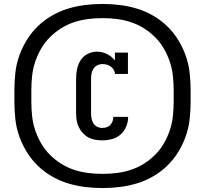

<svg xmlns="http://www.w3.org/2000/svg" viewBox="-20 -827 1040 974"><path d="M499 -115Q481 -115 463 -118Q445 -121 429 -129.5Q413 -138 400.5 -151.5Q388 -165 380 -181.5Q372 -198 369 -216Q366 -234 366 -252V-428Q366 -452 371 -476.5Q376 -501 389 -521.5Q402 -542 424.5 -553.5Q447 -565 472 -565Q498 -565 522.5 -553Q547 -541 563 -520V-560H629V-452H563Q563 -463 557 -473Q551 -483 542 -489.5Q533 -496 522 -499Q511 -502 500 -502Q486 -502 474 -496Q462 -490 454.5 -479Q447 -468 444.5 -454.5Q442 -441 442 -428V-252Q442 -239 444.5 -225.5Q447 -212 454 -201Q461 -190 473 -184Q485 -178 499 -178Q510 -178 521 -181.5Q532 -185 539.5 -193Q547 -201 551 -212Q555 -223 555 -234H630Q630 -209 620.5 -185.5Q611 -162 592 -145Q573 -128 548.5 -121.5Q524 -115 499 -115ZM500 127Q456 127 411.5 121.5Q367 116 324.5 103Q282 90 243 67.5Q204 45 172 14Q140 -17 116.5 -55Q93 -93 78 -135Q63 -177 58 -221.5Q53 -266 53 -310V-370Q53 -414 58 -458.5Q63 -503 78 -545Q93 -587 116.5 -625Q140 -663 172 -694Q204 -725 243 -747.5Q282 -770 324.5 -783Q367 -796 411.5 -801.5Q456 -807 500 -807Q544 -807 588.5 -801.5Q633 -796 675.5 -783Q718 -770 757 -747.5Q796 -725 828 -694Q860 -663 883.5 -625Q907 -587 922 -545Q937 -503 942 -458.5Q947 -414 947 -370V-310Q947 -266 942 -221.5Q937 -177 922 -135Q907 -93 883.5 -55Q860 -17 828 14Q796 45 757 67.5Q718 90 675.5 103Q633 116 588.5 121.5Q544 127 500 127ZM500 55Q537 55 573 50.5Q609 46 644 34.5Q679 23 710 3.5Q741 -16 767 -42Q793 -68 811.5 -100Q830 -132 841.5 -166.5Q853 -201 857 -237.5Q861 -274 861 -310V-370Q861 -406 857 -442.5Q853 -479 841.5 -513.5Q830 -548 811.5 -580Q793 -612 767 -638Q741 -664 710 -683.5Q679 -703 644 -714.5Q609 -726 573 -730.5Q537 -735 500 -735Q463 -735 427 -730.5Q391 -726 356 -714.5Q321 -703 290 -683.5Q259 -664 233 -638Q207 -612 188.5 -580Q170 -548 158.5 -513.5Q147 -479 143 -442.5Q139 -406 139 -370V-310Q139 -274 143 -237.5Q147 -201 158.5 -166.5Q170 -132 188.5 -100Q207 -68 233 -42Q259 -16 290 3.5Q321 23 356 34.5Q391 46 427 50.5Q463 55 500 55Z"/></svg>

Font: Iosevka Etoile Extrabold
Style: Regular
Weight: 800
Designer: Belleve Invis
Foundry: Belleve Invis
Version: Version 22.1.2; ttfautohint (v1.8.4)